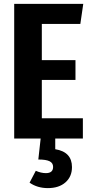

<svg xmlns="http://www.w3.org/2000/svg" viewBox="-20 -712 473 987"><path d="M195 -104H406V0H264V55Q350 69 350 147Q350 196 316.5 225.5Q283 255 226 255Q172 255 132 227L164 166Q191 178 216 178Q253 178 253 146Q253 126 235 117Q217 108 177 108L189 0H53V-692H408L393 -589H195V-403H368V-301H195Z"/></svg>

Font: Fira Sans Compressed SemiBold
Style: Regular
Weight: 600
Width: 1
Designer: bBox Type GmbH & Carrois Corporate GbR & Edenspiekermann AG
Foundry: bBox Type GmbH & Carrois Corporate GbR & Edenspiekermann AG
Version: Version 4.301